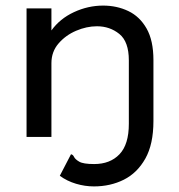

<svg xmlns="http://www.w3.org/2000/svg" viewBox="-20 -490 640 687"><path d="M316 177Q284 177 252 167.5Q220 158 194 139L234 62Q241 63 245 71.5Q249 80 263.5 88.5Q278 97 317 97Q374 97 407.5 62Q441 27 441 -47V-274Q441 -341 407 -368.5Q373 -396 327 -396Q290 -396 252.5 -380Q215 -364 189.5 -334.5Q164 -305 164 -264V0H75V-460H164V-381Q194 -423 244.5 -446.5Q295 -470 349 -470Q398 -470 439 -450.5Q480 -431 504.5 -388Q529 -345 529 -275V-57Q529 26 500 77.5Q471 129 423 153Q375 177 316 177Z"/></svg>

Font: Inconsolata Expanded Medium
Style: Regular
Weight: 500
Width: 7
Monospace: yes
Designer: Raph Levien, Cyreal, Brenton Simpson
Foundry: Raph Levien, Cyreal, Google
Version: Version 3.001; ttfautohint (v1.8.2.53-6de2)